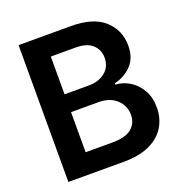

<svg xmlns="http://www.w3.org/2000/svg" viewBox="-130 -843 917 959"><g transform="rotate(-20 328.5 -363.5)"><path d="M71.7 0V-727.3H350.1Q468.4 -727.3 527.2 -673.7Q585.9 -620 585.9 -538.7Q585.9 -472.3 549 -434.3Q512.1 -396.3 458.8 -383.9V-376.8Q497.5 -375 533.2 -353.3Q568.9 -331.7 591.6 -292.4Q614.3 -253.2 614.3 -198.2Q614.3 -141.7 587 -96.8Q559.7 -51.8 504.6 -25.9Q449.6 0 366.1 0ZM203.5 -110.1H345.2Q416.9 -110.1 448.7 -137.6Q480.5 -165.1 480.5 -208.5Q480.5 -257.1 445.1 -290.1Q409.8 -323.2 348.7 -323.2H203.5ZM203.5 -418H333.8Q385.3 -418 419.7 -445.8Q454.2 -473.7 454.2 -521.7Q454.2 -563.9 424.5 -591.3Q394.9 -618.6 336.6 -618.6H203.5Z"/></g></svg>

Font: Inter UI Semi Bold
Style: Regular
Weight: 600
Designer: Rasmus Andersson
Foundry: rsms
Version: 3.2;8d6f07862